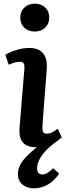

<svg xmlns="http://www.w3.org/2000/svg" viewBox="-20 -785 361 1041"><path d="M86 -93 112 -409Q114 -431 109 -440.5Q104 -450 88 -450Q76 -450 60.5 -446Q45 -442 27 -434L9 -488Q33 -503 69 -514Q105 -525 140 -525Q173 -525 195 -512Q217 -499 227 -472.5Q237 -446 233 -404L210 -103Q209 -80 213.5 -70Q218 -60 234 -60Q247 -60 261 -66.5Q275 -73 293 -87L315 -40Q306 -33 294.5 -23.5Q283 -14 271 -6Q243 15 222.5 38.5Q202 62 191.5 84.5Q181 107 181 128Q181 144 188.5 152.5Q196 161 211 161Q223 161 238 152Q253 143 268 127L301 156Q274 196 239 216Q204 236 164 236Q140 236 120 227Q100 218 88.5 200.5Q77 183 77 159Q77 135 88 112Q99 89 122 65Q145 41 180 13Q146 14 124 3Q102 -8 92.5 -32Q83 -56 86 -93ZM90 -689Q90 -723 112 -744Q134 -765 169 -765Q192 -765 209.5 -755.5Q227 -746 237 -729Q247 -712 247 -690Q247 -657 225.5 -635.5Q204 -614 169 -614Q133 -614 111.5 -635Q90 -656 90 -689Z"/></svg>

Font: Literata 18pt SemiBold
Style: Italic
Weight: 600
Italic angle: -2°
Designer: Latin by Veronika Burian and Jose Scaglione. Greek by Irene Vlachou. Cyrillic by Vera Evstafieva
Foundry: TypeTogether
Version: Version 3.103;gftools[0.9.29]